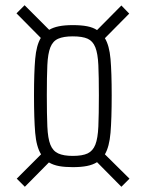

<svg xmlns="http://www.w3.org/2000/svg" viewBox="-20 -712 558 734"><path d="M75 2 44 -29 137 -122Q119 -151 114.5 -204.5Q110 -258 110 -348Q110 -434 114.5 -486.5Q119 -539 136 -567L43 -661L74 -692L168 -598Q183 -607 205 -611.5Q227 -616 258 -616Q291 -616 313.5 -611.5Q336 -607 351 -597L444 -691L474 -660L381 -566Q398 -538 402.5 -486.5Q407 -435 407 -348Q407 -258 402.5 -204.5Q398 -151 381 -122L475 -29L444 2L351 -92Q335 -82 312.5 -77.5Q290 -73 258 -73Q228 -73 206 -77Q184 -81 167 -91ZM258 -116Q295 -116 315 -125.5Q335 -135 344.5 -159Q354 -183 356 -228.5Q358 -274 358 -348Q358 -419 356 -463Q354 -507 344.5 -531Q335 -555 315 -564Q295 -573 258 -573Q223 -573 202.5 -564Q182 -555 172.5 -531Q163 -507 161 -463Q159 -419 159 -348Q159 -274 161 -228.5Q163 -183 172.5 -159Q182 -135 202.5 -125.5Q223 -116 258 -116Z"/></svg>

Font: Saira ExtraCondensed Light
Style: Regular
Weight: 300
Width: 2
Designer: Hector Gatti with collaboration of the Omnibus-Type team
Foundry: Omnibus-Type
Version: Version 1.101